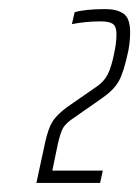

<svg xmlns="http://www.w3.org/2000/svg" viewBox="-20 -822 306 422"><path d="M128 -587 193 -632Q209 -643 217 -659Q225 -675 231 -705Q236 -728 236 -747Q236 -764 228 -769.5Q220 -775 201 -775Q169 -775 138 -769L144 -795Q166 -802 212 -802Q237 -802 251.5 -792Q266 -782 266 -751Q266 -731 262 -710Q252 -663 241 -643.5Q230 -624 204 -606L138 -560Q124 -550 118.5 -540.5Q113 -531 107 -505L95 -447H206L200 -420H60L79 -508Q86 -540 95.5 -555Q105 -570 128 -587Z"/></svg>

Font: Saira Ultra Condensed Thin
Style: Italic
Weight: 100
Width: 1
Italic angle: -12°
Designer: Hector Gatti with collaboration of the Omnibus-Type team
Foundry: Omnibus-Type
Version: Version 1.001; ttfautohint (v1.8)